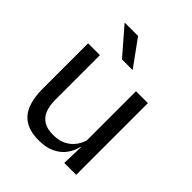

<svg xmlns="http://www.w3.org/2000/svg" viewBox="-196 -798 924 924"><g transform="rotate(45 266.5 -336.0)"><path d="M140.5 -488V-184.5Q140.5 -146 151.2 -117.2Q162 -88.5 186.5 -72.8Q211 -57 252.5 -57Q291.5 -57 319.5 -71.2Q347.5 -85.5 365.2 -110.5Q383 -135.5 389.5 -167L404 -109.5H386.5Q379 -76.5 359 -49.2Q339 -22 305.2 -5.8Q271.5 10.5 222 10.5Q164.5 10.5 128.8 -11.2Q93 -33 76.5 -74.8Q60 -116.5 60 -175.5V-488ZM467 -488V0H386L389.5 -117L386 -122V-488ZM205 -683 302 -549.5V-548.5H230L115 -681.5V-683Z"/></g></svg>

Font: Anek Latin Medium
Style: Regular
Weight: 400
Version: Version 1.003